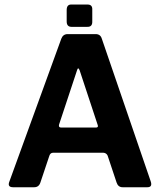

<svg xmlns="http://www.w3.org/2000/svg" viewBox="-20 -815 712 835"><path d="M404.7 -272 326.3 -509.3Q319.7 -525.7 315 -509.3L237 -273.7Q233.3 -260.3 246 -260.3H398.3Q409 -261 404.7 -272ZM194.7 -137.7 155.7 -21.3Q149 -0.7 128.7 -0.7H37Q10.7 -0.7 21 -26L246.7 -647Q254.3 -666.7 274.3 -666.7H396Q416.7 -666.7 422.7 -647L635.3 -26.7Q644.3 -0.7 620.7 -0.7H513.3Q493.7 -0.7 487 -21.3L448 -138.3Q442.7 -149.7 430 -150.7H210.7Q199 -150.7 194.7 -137.7ZM270 -721.7V-772.7Q270.7 -795.3 289.3 -795.3H360.7Q382.3 -795.3 381.3 -773.3V-721.7Q382 -697.7 360.3 -698.3H289.7Q270 -699 270 -721.7Z"/></svg>

Font: Vivano Light
Style: Regular
Weight: 300
Designer: Joe Prince, Josias Burgherr
Version: Version 2.064;September 19, 2022;FontCreator 14.0.0.2877 64-